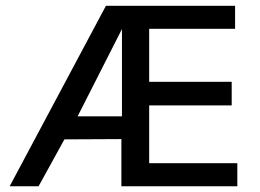

<svg xmlns="http://www.w3.org/2000/svg" viewBox="-20 -648 906 668"><path d="M13.7 0 348.6 -627.9H797.9V-547.9H499V-363.3H786.1V-281.2H499V-80.1H805.7V0H402.3V-164.1L204.1 -163.1L114.3 0ZM250 -243.2H404.3V-546.9Z"/></svg>

Font: Padauk Book
Style: Regular
Weight: 400
Designer: Debbi Hosken, Becca Hirsbrunner Spalinger
Foundry: SIL International
Version: Version 5.000